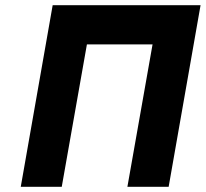

<svg xmlns="http://www.w3.org/2000/svg" viewBox="-20 -720 793 740"><path d="M60 0 183 -700H753L630 0H471L568 -549H315L218 0Z"/></svg>

Font: Overpass Black
Style: Italic
Weight: 900
Italic angle: -10°
Designer: Delve Withrington, Dave Bailey, Thomas Jockin
Foundry: Delve Fonts LLC
Version: Version 4.000